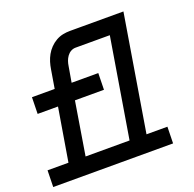

<svg xmlns="http://www.w3.org/2000/svg" viewBox="-135 -868 1013 1001"><g transform="rotate(-20 372.0 -367.5)"><path d="M-6 0 -4 -92H112L161 -386H48L50 -478H176L193 -580Q196 -600 202 -619.5Q208 -639 218 -657Q228 -675 243 -690.5Q258 -706 276.5 -716.5Q295 -727 314.5 -731Q334 -735 354 -735H651L545 -92H661L659 0ZM451 -92 542 -643H352Q338 -643 325.5 -636Q313 -629 304.5 -617Q296 -605 291.5 -592Q287 -579 285 -565L270 -478H418L416 -386H255L207 -92ZM427 -734V-735ZM427 -733V-734ZM427 -732V-733ZM427 -730V-732ZM427 -727V-730ZM427 -725V-727ZM427 -722V-725ZM427 -719V-722ZM427 -716V-719ZM427 -712V-716ZM427 -708V-712ZM427 -704V-708ZM427 -700V-704ZM427 -695V-700ZM427 -690V-695ZM427 -689V-690ZM426 -684 427 -689ZM426 -679V-684ZM426 -673V-679ZM426 -667V-673ZM426 -661V-667ZM426 -654V-661ZM426 -647V-654ZM426 -643V-647Z"/></g></svg>

Font: Iosevka Etoile SmBdObl
Style: Regular
Weight: 600
Italic angle: -9°
Designer: Belleve Invis
Foundry: Belleve Invis
Version: Version 15.5.2; ttfautohint (v1.8.4)